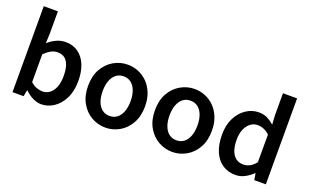

<svg xmlns="http://www.w3.org/2000/svg" viewBox="-89 -1228 2691 1673"><g transform="rotate(20 1257.0 -391.5)"><path d="M352 14Q315 14 275.5 -5Q236 -24 201 -58H197L186 0H83V-797H214V-591L210 -500Q245 -531 286 -550Q327 -569 370 -569Q439 -569 488 -534Q537 -499 563 -435.5Q589 -372 589 -287Q589 -192 555 -124.5Q521 -57 467 -21.5Q413 14 352 14ZM324 -95Q361 -95 390.5 -116.5Q420 -138 437 -180Q454 -222 454 -284Q454 -340 441.5 -379.5Q429 -419 403 -440Q377 -461 334 -461Q304 -461 275 -445.5Q246 -430 214 -399V-141Q242 -115 271.5 -105Q301 -95 324 -95Z M947 14Q878 14 817.5 -20.5Q757 -55 720 -120.5Q683 -186 683 -277Q683 -370 720 -435Q757 -500 817.5 -534.5Q878 -569 947 -569Q999 -569 1046.5 -549.5Q1094 -530 1131 -492.5Q1168 -455 1189.5 -401Q1211 -347 1211 -277Q1211 -186 1174 -120.5Q1137 -55 1076.5 -20.5Q1016 14 947 14ZM947 -94Q988 -94 1017 -116.5Q1046 -139 1061.5 -180.5Q1077 -222 1077 -277Q1077 -333 1061.5 -374.5Q1046 -416 1017 -438.5Q988 -461 947 -461Q907 -461 878 -438.5Q849 -416 833.5 -374.5Q818 -333 818 -277Q818 -222 833.5 -180.5Q849 -139 878 -116.5Q907 -94 947 -94Z M1567 14Q1498 14 1437.5 -20.5Q1377 -55 1340 -120.5Q1303 -186 1303 -277Q1303 -370 1340 -435Q1377 -500 1437.5 -534.5Q1498 -569 1567 -569Q1619 -569 1666.5 -549.5Q1714 -530 1751 -492.5Q1788 -455 1809.5 -401Q1831 -347 1831 -277Q1831 -186 1794 -120.5Q1757 -55 1696.5 -20.5Q1636 14 1567 14ZM1567 -94Q1608 -94 1637 -116.5Q1666 -139 1681.5 -180.5Q1697 -222 1697 -277Q1697 -333 1681.5 -374.5Q1666 -416 1637 -438.5Q1608 -461 1567 -461Q1527 -461 1498 -438.5Q1469 -416 1453.5 -374.5Q1438 -333 1438 -277Q1438 -222 1453.5 -180.5Q1469 -139 1498 -116.5Q1527 -94 1567 -94Z M2153 14Q2084 14 2032.5 -20.5Q1981 -55 1953 -120.5Q1925 -186 1925 -277Q1925 -368 1958.5 -433Q1992 -498 2046 -533.5Q2100 -569 2161 -569Q2208 -569 2241 -552.5Q2274 -536 2306 -508L2301 -597V-797H2432V0H2325L2315 -60H2311Q2280 -29 2239.5 -7.5Q2199 14 2153 14ZM2186 -95Q2218 -95 2246 -109.5Q2274 -124 2301 -157V-414Q2273 -440 2245 -450.5Q2217 -461 2188 -461Q2154 -461 2125 -439.5Q2096 -418 2078 -377.5Q2060 -337 2060 -279Q2060 -219 2075 -178Q2090 -137 2118.5 -116Q2147 -95 2186 -95Z"/></g></svg>

Font: Noto Sans KR SemiBold
Style: Regular
Weight: 600
Designer: Ryoko NISHIZUKA  (kana, bopomofo & ideographs); Paul D. Hunt (Latin, Greek & Cyrillic); Sandoll Communications , Soo-you
Foundry: Adobe
Version: Version 2.004-H2;hotconv 1.0.118;makeotfexe 2.5.65603